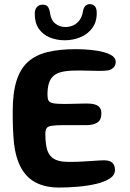

<svg xmlns="http://www.w3.org/2000/svg" viewBox="-20 -856 612 906"><path d="M258.5 29Q196 29 151.2 6.5Q106.5 -16 80.5 -62.2Q54.5 -108.5 46 -179.5Q44.5 -196 43.2 -213.5Q42 -231 41.2 -250Q40.5 -269 40.2 -289.2Q40 -309.5 40 -331Q40 -418 58 -475Q76 -532 112.5 -564.5Q149 -597 205 -610.5Q261 -624 337 -624Q375 -624 409 -620.5Q443 -617 469.2 -610Q495.5 -603 510.8 -591.8Q526 -580.5 526 -565Q526 -547.5 516 -537.5Q506 -527.5 491 -524Q475 -521.5 450 -521.5Q425 -521.5 396 -522.5Q367 -523.5 338 -523Q300 -523 274 -517.2Q248 -511.5 232.8 -498.2Q217.5 -485 210.8 -463Q204 -441 204 -408.5Q204 -391 208.8 -381.8Q213.5 -372.5 230.2 -369Q247 -365.5 283.5 -365.5Q294 -365.5 308.5 -365.8Q323 -366 338.2 -366.5Q353.5 -367 367.2 -367.2Q381 -367.5 390 -367.5Q427.5 -367.5 443 -355.8Q458.5 -344 458.5 -322Q458.5 -289.5 439 -277.5Q419.5 -265.5 389.5 -265.5Q377.5 -265.5 363.2 -265.5Q349 -265.5 334.2 -265.5Q319.5 -265.5 305.8 -265.5Q292 -265.5 281 -265.5Q243 -265.5 224.2 -262.5Q205.5 -259.5 199.8 -251Q194 -242.5 194 -225.5Q194 -198 196.8 -176.5Q199.5 -155 206.5 -139Q213.5 -123 226 -112.5Q238.5 -102 258 -97Q277.5 -92 305 -92Q338 -92 370.2 -93.8Q402.5 -95.5 429.2 -97.5Q456 -99.5 471.5 -99.5Q498 -99.5 510.2 -87.8Q522.5 -76 522.5 -54Q522.5 -29.5 497.8 -13.5Q473 2.5 433.2 11.8Q393.5 21 347.2 25Q301 29 258.5 29ZM285.5 -666Q247.5 -666 215 -679.2Q182.5 -692.5 163.2 -720.2Q144 -748 144 -791Q144 -811.5 154.2 -822.8Q164.5 -834 180.5 -834Q199 -834 206 -824Q213 -814 216 -795.5Q220.5 -760.5 241.2 -744.5Q262 -728.5 287.5 -728.5Q308.5 -728.5 326 -736.5Q343.5 -744.5 355.5 -761Q367.5 -777.5 371.5 -803Q375 -821 383.5 -828.8Q392 -836.5 404 -836.5Q417.5 -836.5 427 -827.2Q436.5 -818 436.5 -794Q436.5 -751.5 414.8 -722.8Q393 -694 358.5 -680Q324 -666 285.5 -666Z"/></svg>

Font: Gluten Medium
Style: Regular
Weight: 500
Designer: Tyler Finck
Foundry: Etcetera Type Company
Version: Version 1.300